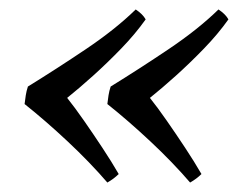

<svg xmlns="http://www.w3.org/2000/svg" viewBox="-20 -445 513 406"><path d="M122 -238Q138 -218 157.5 -190Q177 -162 196.5 -132.5Q216 -103 231 -77Q221 -67 207 -59Q170 -102 123 -146Q76 -190 32 -225Q33 -234 34.5 -243.5Q36 -253 39 -262Q99 -299 161.5 -341Q224 -383 267 -425Q282 -415 288 -404Q266 -373 236.5 -342.5Q207 -312 177 -285Q147 -258 122 -238ZM297 -238Q313 -218 332.5 -190Q352 -162 371.5 -132.5Q391 -103 406 -77Q396 -67 382 -59Q345 -102 298 -146Q251 -190 207 -225Q208 -234 209.5 -243.5Q211 -253 214 -262Q274 -299 336.5 -341Q399 -383 442 -425Q457 -415 463 -404Q441 -373 411.5 -342.5Q382 -312 352 -285Q322 -258 297 -238Z"/></svg>

Font: Tiro Devanagari Hindi
Style: Italic
Weight: 400
Italic angle: -11°
Designer: Devanagari: John Hudson & Fiona Ross, assisted by Paul Hanslow. Latin: John Hudson with Paul Hanslow, assisted by Kaja S
Foundry: Tiro Typeworks Ltd.
Version: Version 1.52